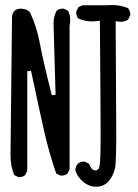

<svg xmlns="http://www.w3.org/2000/svg" viewBox="-20 -730 540 749"><path d="M354.5 -1.5Q386.2 -1.5 405.3 -24.9Q429.2 -54.7 431.2 -95.2Q433.6 -147.9 433.6 -190.4Q433.6 -281.2 431.2 -647Q445.3 -645 450.7 -645Q466.8 -645 479.5 -653.3L487.8 -669.9Q488.3 -671.9 488.3 -675.8Q488.3 -679.7 486.1 -686.3Q483.9 -692.9 479 -698.7Q449.7 -710.4 416 -710.4Q407.2 -710.4 397.9 -709.5H397.5H301.8L285.6 -701.7L277.8 -685.5Q277.3 -683.6 277.3 -681.6Q277.3 -667.5 285.2 -658.2Q309.1 -646.5 339.4 -646.5Q350.1 -646.5 369.6 -648.9Q372.6 -303.7 372.6 -192.4Q372.6 -118.2 369.6 -92.3Q368.7 -83.5 367.2 -78.1Q365.7 -72.3 362.8 -69.8Q357.9 -64.9 352.1 -64.9Q345.2 -64.9 338.6 -71.5Q332 -78.1 327.1 -91.3L311.5 -99.1Q309.6 -99.6 307.6 -99.6Q293 -99.6 283.7 -91.3Q275.9 -82 273.9 -69.3Q275.9 -50.3 295.4 -29.3Q315.4 -7.8 341.8 -2.4Q348.6 -1.5 354.5 -1.5ZM54.7 -39.1Q68.8 -39.1 78.1 -46.9L86.4 -63.5V-452.1L101.1 -453.6Q132.3 -307.1 151.6 -221.2Q170.9 -135.3 199.2 -53.2L214.8 -45.4Q217.3 -44.9 219.2 -44.9Q233.9 -44.9 243.2 -52.7L251.5 -69.3V-629.9Q253.9 -642.1 253.9 -652.3Q253.9 -671.9 245.6 -688L229.5 -695.8Q227.1 -696.3 225.1 -696.3Q210.4 -696.3 201.2 -688.5Q189 -666.5 189 -640.1Q189 -636.7 189 -633.3Q189 -632.8 196.8 -360.4L182.1 -358.4Q147 -497.6 135.3 -561.5Q124 -624 97.2 -681.6Q85.9 -694.8 65.9 -695.8Q62 -696.3 60.5 -696.3Q45.9 -696.3 36.6 -688Q28.3 -678.2 26.9 -665.5L21 -123.5Q21 -82 35.2 -47.4L50.8 -39.6Q52.7 -39.1 54.7 -39.1Z"/></svg>

Font: Bakudai
Style: ExtraLight
Weight: 200
Version: Version 1.48